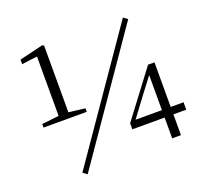

<svg xmlns="http://www.w3.org/2000/svg" viewBox="-129 -888 1140 1068"><g transform="rotate(-20 441.0 -353.5)"><path d="M73 -301V-322L179 -334H229L329 -322V-301ZM174 -301V-685L82 -673V-700L223 -734L232 -728V-301ZM725 0V-140V-154V-384H718L749 -406L654 -281L560 -155L564 -179V-167H853V-123H534V-159L739 -431H777V0ZM215 27 190 9 697 -725 722 -707Z"/></g></svg>

Font: Noto Serif JP ExtraLight Light
Style: Regular
Weight: 300
Version: Version 2.003-H1;hotconv 1.1.1;makeotfexe 2.6.0